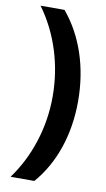

<svg xmlns="http://www.w3.org/2000/svg" viewBox="-96 -760 532 964"><g transform="rotate(10 169.5 -278.0)"><path d="M298.8 -273.9C298.8 -445.3 247.6 -600.1 151.9 -713.9H29.8C121.6 -588.4 168.9 -433.6 168.9 -274.9C168.9 -194.8 156.7 -117.7 132.8 -43.5C108.9 31.2 74.7 98.1 30.8 158.2H151.9C247.1 48.8 298.8 -102.5 298.8 -273.9Z"/></g></svg>

Font: Samim
Style: Bold
Weight: 700
Foundry: DejaVu fonts team - Redesigned by Saber Rastikerdar
Version: Version 4.0.5